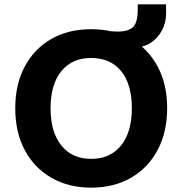

<svg xmlns="http://www.w3.org/2000/svg" viewBox="-20 -850 836 881"><path d="M398 11Q294 11 215.5 -34.5Q137 -80 93.5 -161.5Q50 -243 50 -353Q50 -463 93.5 -544.5Q137 -626 215 -671Q293 -716 398 -716Q503 -716 581.5 -671Q660 -626 703.5 -544.5Q747 -463 747 -354Q747 -244 703.5 -162Q660 -80 581.5 -34.5Q503 11 398 11ZM398 -121Q486 -121 535.5 -182.5Q585 -244 585 -353Q585 -463 536 -523.5Q487 -584 398 -584Q311 -584 261.5 -523.5Q212 -463 212 -353Q212 -244 261.5 -182.5Q311 -121 398 -121ZM497 -633 457 -709Q474 -708 491 -706.5Q508 -705 520 -705Q567 -705 589.5 -725Q612 -745 612 -807V-830H742V-788Q742 -746 723.5 -711Q705 -676 673 -654.5Q641 -633 600 -633Z"/></svg>

Font: Nunito Sans ExtraBold
Style: Regular
Weight: 800
Designer: Vernon Adams
Foundry: Vernon Adams
Version: Version 3.101; ttfautohint (v1.8.4.7-5d5b);gftools[0.9.27]